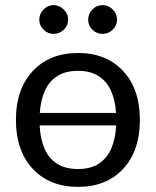

<svg xmlns="http://www.w3.org/2000/svg" viewBox="-20 -721 607 748"><path d="M284 7Q173 7 107.5 -63.5Q42 -134 42 -254Q42 -373.5 107.5 -444Q173 -514.5 284 -514.5Q395 -514.5 460 -444Q525 -373.5 525 -254Q525 -134 460 -63.5Q395 7 284 7ZM284 -62.5Q333.5 -62.5 365.2 -83.5Q397 -104.5 413.5 -142.5Q430 -180.5 432.5 -232.5H134.5Q137 -180 153.5 -142Q170 -104 202.2 -83.2Q234.5 -62.5 284 -62.5ZM432 -281Q429 -331 412.2 -367.8Q395.5 -404.5 363.8 -424.8Q332 -445 284 -445Q235.5 -445 203.8 -425Q172 -405 155.2 -368.2Q138.5 -331.5 135 -281ZM188.5 -589Q166.5 -589 149.8 -605.2Q133 -621.5 133 -644Q133 -667.5 149.8 -684.2Q166.5 -701 188.5 -701Q211 -701 228.2 -684.2Q245.5 -667.5 245.5 -644Q245.5 -621.5 228.5 -605.2Q211.5 -589 188.5 -589ZM379.5 -589Q356 -589 339.8 -605.5Q323.5 -622 323.5 -644Q323.5 -667 339.8 -684Q356 -701 379.5 -701Q402.5 -701 419.2 -684.2Q436 -667.5 436 -644Q436 -622 419.2 -605.5Q402.5 -589 379.5 -589Z"/></svg>

Font: Verano Sans
Style: Regular
Weight: 400
Designer: Lukasz Dziedzic with Adam Twardoch and Botio Nikoltchev
Foundry: tyPoland Lukasz Dziedzic
Version: Version 3.001;December 28, 2019;FontCreator 12.0.0.2547 64-b